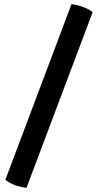

<svg xmlns="http://www.w3.org/2000/svg" viewBox="-20 -733 470 916"><path d="M321 -713Q346 -710.5 373.2 -701Q400.5 -691.5 422 -675L106.5 163Q80.5 160.5 54 151.2Q27.5 142 5.5 125Z"/></svg>

Font: Signika Medium
Style: Regular
Weight: 500
Designer: Anna Giedry
Foundry: Anna Giedry
Version: Version 2.000